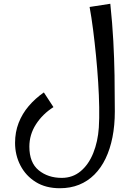

<svg xmlns="http://www.w3.org/2000/svg" viewBox="-20 -753 710 1020"><path d="M298 247Q223 247 170 214Q117 181 88.5 126Q60 71 60 6Q60 -51 79 -100Q98 -149 132.5 -189.5Q167 -230 213 -262L264 -184Q206 -147 171 -92.5Q136 -38 136 26Q136 111 185.5 151.5Q235 192 308 192Q366 192 408.5 156.5Q451 121 475.5 60Q500 -1 505 -75Q508 -122 507 -184Q506 -246 501.5 -316.5Q497 -387 490 -458Q483 -529 474.5 -595.5Q466 -662 456 -716L566 -733Q577 -628 582 -535Q587 -442 588.5 -351.5Q590 -261 590 -161Q590 -87 577.5 -24Q565 39 541 89Q517 139 481.5 174.5Q446 210 400 228.5Q354 247 298 247Z"/></svg>

Font: Marhey Light Light
Style: Regular
Weight: 300
Version: Version 1.000